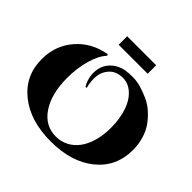

<svg xmlns="http://www.w3.org/2000/svg" viewBox="-213 -1118 1357 1357"><g transform="rotate(45 465.5 -440.0)"><path d="M323 -809V-894H613V-809ZM379 -433H367Q343 -474 338 -519Q333 -564 346.5 -603.5Q360 -643 396 -673.5Q432 -704 485 -714Q520 -719 560 -718.5Q600 -718 642.5 -705Q685 -692 725 -673.5Q765 -655 800.5 -623Q836 -591 863 -553Q890 -515 905.5 -463.5Q921 -412 921 -355Q921 -187 796.5 -86.5Q672 14 467 14Q261 14 135.5 -87Q10 -188 10 -353Q10 -489 94.5 -586.5Q179 -684 315 -707L321 -697Q280 -654 255.5 -569.5Q231 -485 231 -387Q231 -228 295 -132Q359 -36 468 -36Q519 -36 562 -58.5Q605 -81 635.5 -122Q666 -163 683 -223Q700 -283 700 -355Q700 -447 674.5 -520Q649 -593 600 -632.5Q551 -672 488 -664Q437 -658 405.5 -622.5Q374 -587 369 -538.5Q364 -490 379 -433Z"/></g></svg>

Font: Cinzel Decorative Black
Style: Regular
Weight: 900
Designer: Natanael Gama
Version: Version 1.001;PS 001.001;hotconv 1.0.56;makeotf.lib2.0.21325